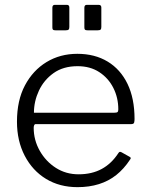

<svg xmlns="http://www.w3.org/2000/svg" viewBox="-20 -762 619 792"><path d="M119 -235Q119 -184 144 -140Q169 -96 210.5 -69.5Q252 -43 304 -43Q359 -43 399.5 -65Q440 -87 468 -130Q471 -135 474 -135.5Q477 -136 481 -134L515 -115Q523 -111 516 -103Q491 -65 459.5 -40Q428 -15 388 -2.5Q348 10 300 10Q226 10 170 -24Q114 -58 82 -119.5Q50 -181 50 -260Q50 -348 83 -410Q116 -472 172 -506Q228 -540 299 -540Q371 -540 424 -508Q477 -476 506 -416Q535 -356 535 -271Q535 -264 533.5 -257Q532 -250 521 -250H126Q123 -250 121 -245.5Q119 -241 119 -235ZM451 -297Q462 -297 465 -300Q468 -303 468 -311Q468 -359 447.5 -399.5Q427 -440 389.5 -464.5Q352 -489 300 -489Q241 -489 201 -460.5Q161 -432 140.5 -388Q120 -344 120 -297ZM266 -731V-651Q266 -643 263 -640Q260 -637 251 -637H209Q201 -637 198.5 -639.5Q196 -642 196 -649V-730Q196 -742 206 -742H256Q266 -742 266 -731ZM398 -731V-651Q398 -643 395 -640Q392 -637 383 -637H341Q333 -637 330.5 -639.5Q328 -642 328 -649V-730Q328 -742 338 -742H387Q398 -742 398 -731Z"/></svg>

Font: Libre Franklin Thin Light
Style: Regular
Weight: 300
Version: Version 3.000